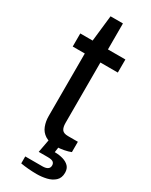

<svg xmlns="http://www.w3.org/2000/svg" viewBox="-219 -718 736 938"><g transform="rotate(30 148.5 -249.0)"><path d="M192.1 11.5Q151.3 11.5 127.9 -3.6Q104.5 -18.7 94.9 -44.2Q85.2 -69.6 85.2 -98.9V-452.2H17.1V-526H86.8L103.3 -672.5H173.2V-526H271.5V-452.2H173.2V-111.8Q173.2 -86.6 182.1 -74.2Q191.1 -61.8 215.8 -61.8H271.5V-3.5Q256.1 2.9 233.6 7.2Q211.2 11.5 192.1 11.5ZM176 175.6Q153.3 175.6 129.3 173.6Q105.3 171.6 84.7 168V128.7H181.3Q199.9 128.7 210.2 122.1Q220.6 115.5 220.6 101.5Q220.6 89.5 212.3 83Q204.1 76.5 181.4 76.5H130.5L146.8 -11H206L199.1 38.6Q225.1 38.7 246.4 45Q267.7 51.4 280.5 64.7Q293.2 78 293.2 101Q293.2 130.3 275.4 146.7Q257.5 163 230.7 169.3Q203.9 175.6 176 175.6Z"/></g></svg>

Font: Archivo Variable SemiBold
Style: Regular
Weight: 600
Designer: Hector Gatti
Foundry: Omnibus-Type
Version: Version 2.001